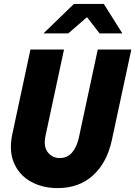

<svg xmlns="http://www.w3.org/2000/svg" viewBox="-20 -954 693 984"><path d="M275 10Q198 10 138.5 -23Q79 -56 52 -118Q25 -180 43 -266L136 -700H308L213 -257Q202 -203 225 -173.5Q248 -144 286 -144Q325 -144 349.5 -172.5Q374 -201 384 -248L481 -700H653L553 -235Q528 -120 456.5 -55Q385 10 275 10ZM203 -783 359 -934H512L607 -783H490L426 -866L330 -783Z"/></svg>

Font: Red Hat Mono
Style: Bold Italic
Weight: 700
Italic angle: -12°
Monospace: yes
Designer: Pentagram, MCKL
Foundry: Pentagram, MCKL
Version: Version 1.023; ttfautohint (v1.8.3)